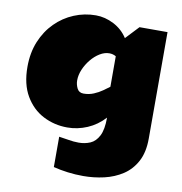

<svg xmlns="http://www.w3.org/2000/svg" viewBox="-95 -718 1021 1078"><g transform="rotate(10 415.5 -179.5)"><path d="M525.9 -75.2Q483.4 -28.8 428.5 -5.4Q373.5 18.1 314.9 18.1Q241.2 18.1 177.5 -14.6Q113.8 -47.4 75 -113.5Q36.1 -179.7 36.1 -278.8Q36.1 -358.9 62.7 -423.6Q89.4 -488.3 135.5 -534.4Q181.6 -580.6 241 -605.2Q300.3 -629.9 365.2 -629.9Q417.5 -629.9 467.3 -604.2Q517.1 -578.6 546.9 -532.2L617.2 -606.9H776.9V0Q776.9 78.1 749 130.4Q721.2 182.6 674.3 213.4Q627.4 244.1 569.3 257.6Q511.2 271 450.2 271Q405.3 271 361.8 265.4Q318.4 259.8 279.8 250V77.1Q304.7 80.1 334.2 85.4Q363.8 90.8 393.1 90.8Q428.2 90.8 458.5 77.9Q488.8 64.9 507.3 29.1Q525.9 -6.8 525.9 -75.2ZM372.1 -185.1Q402.8 -185.1 429.7 -196.3Q456.5 -207.5 478 -222.7Q499.5 -237.8 514.2 -249V-422.9Q497.1 -433.1 476.1 -433.1Q449.2 -433.1 422.4 -416.7Q395.5 -400.4 373.3 -373.3Q351.1 -346.2 337.6 -314.5Q324.2 -282.7 324.2 -252Q324.2 -229 335 -207Q345.7 -185.1 372.1 -185.1Z"/></g></svg>

Font: Rammetto One
Style: Regular
Weight: 400
Designer: Vernon Adams
Foundry: Vernon Adams
Version: Version 1.100; ttfautohint (v1.8.4.7-5d5b)